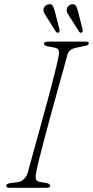

<svg xmlns="http://www.w3.org/2000/svg" viewBox="-20 -899 445 919"><path d="M153 -72Q148.5 -51 152.8 -40.2Q157 -29.5 174.5 -27.5L202 -23Q220.5 -19.5 220.5 -8.5Q220.5 -4 214.2 -2Q208 0 200.5 0H26.5Q10 0 10 -9.5Q8.5 -19.5 29.5 -22.5L61.5 -26.5Q81.5 -29 93.8 -40.8Q106 -52.5 112.5 -71.5Q117 -89 128.5 -130.2Q140 -171.5 155.2 -226.5Q170.5 -281.5 187 -342Q203.5 -402.5 218.8 -459.2Q234 -516 245 -561Q256 -606 260.5 -629.5Q264.5 -648.5 260.5 -658.5Q256.5 -668.5 239.5 -671.5L209.5 -677Q190 -680.5 190 -691.5Q190 -700 219 -700H389.5Q405 -700 405 -692.5Q405 -686.5 400 -683.5Q395 -680.5 381.5 -678L347 -671Q311 -665 303 -637.5Q296 -612 283 -565Q270 -518 253.8 -459.8Q237.5 -401.5 221 -340.5Q204.5 -279.5 189.8 -224.2Q175 -169 165.2 -128.5Q155.5 -88 153 -72ZM243 -842.5 265 -757.5Q266.5 -747 261 -743.5Q253.5 -739.5 248 -746.5L201.5 -820Q196.5 -828 192 -836Q187.5 -844 188 -853Q189 -863.5 196.2 -870.2Q203.5 -877 213 -878.5Q227.5 -880.5 233 -870.2Q238.5 -860 243 -842.5ZM354 -842.5 375.5 -757.5Q378 -747 371.5 -743.5Q364.5 -739 359.5 -746.5L312.5 -820Q307.5 -828 303 -836Q298.5 -844 299 -853Q300.5 -863.5 307.5 -870.2Q314.5 -877 324 -878.5Q338.5 -880.5 344 -870.2Q349.5 -860 354 -842.5Z"/></svg>

Font: Fraunces 9pt S050 Thin
Style: Italic
Weight: 100
Italic angle: -16°
Version: Version 1.000; ttfautohint (v1.8.3)